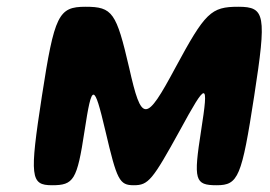

<svg xmlns="http://www.w3.org/2000/svg" viewBox="-20 -548 799 568"><path d="M362 -348C324 -511 313 -528 233 -528C153 -528 141 -504 104 -264C67 -24 70 0 134 0C198 0 208 -15 230 -160C252 -304 258 -304 292 -160C326 -15 333 0 376 0C419 0 431 -15 512 -162C592 -309 598 -309 575 -162C552 -15 556 0 621 0C685 0 695 -24 732 -264C769 -504 765 -528 685 -528C604 -528 587 -511 499 -348C411 -184 399 -184 362 -348Z"/></svg>

Font: Asimov Print
Style: AIt
Weight: 500
Designer: Google
Version: Version 2.000980: 2014